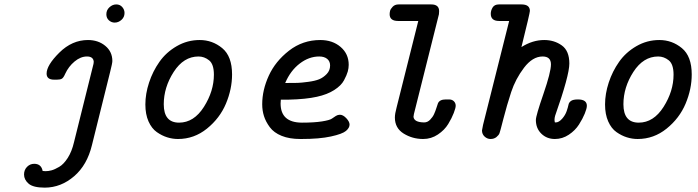

<svg xmlns="http://www.w3.org/2000/svg" viewBox="-20 -631 3189 877"><path d="M89.8 166Q89.8 145 103.5 131.1Q117.2 117.2 136.2 117.2Q168.5 117.2 174.8 149.9Q176.8 149.9 181.4 150.4Q186 150.9 188 150.9Q201.2 150.9 215.6 147Q230 143.1 250.5 131.1Q271 119.1 289.6 90.1Q308.1 61 317.9 19L404.8 -330.1Q407.7 -338.9 408.2 -349.1Q406.2 -373 377.2 -373Q348.1 -373 320.6 -350.1Q293 -327.1 277.8 -293.9Q270 -275.9 262.5 -271.5Q254.9 -267.1 240.2 -267.1H227.1Q192.9 -267.1 192.9 -294.9Q192.9 -333 251 -390.6Q309.1 -448.2 381.8 -448.2Q428.7 -448.2 460.9 -421.6Q493.2 -395 493.2 -352.1Q493.2 -342.3 482.9 -301.8L399.9 32.2Q377.9 123 318.8 173.8Q258.8 225.6 185.1 226.1Q131.8 226.1 110.8 208Q89.8 189.9 89.8 166ZM465.8 -565.9Q465.8 -585 480 -597.9Q494.1 -610.8 511 -610.8Q527.8 -610.8 538.3 -598.9Q548.8 -586.9 548.8 -571.8Q548.8 -552.7 534.9 -540.3Q521 -527.8 503.9 -527.8Q488.8 -527.8 477.3 -538.3Q465.8 -548.8 465.8 -565.9Z M644 -153.8Q644 -202.6 660.9 -253.9Q677.7 -305.2 708.3 -348.6Q738.8 -392.1 787.4 -420.2Q835.9 -448.2 892.1 -448.2Q950.2 -448.2 995.1 -411.1Q1040 -374 1040 -291Q1040 -224.1 1012 -157.5Q983.9 -90.8 925.3 -43.5Q866.7 3.9 793 3.9Q768.1 3.9 743.9 -3.7Q719.7 -11.2 696.3 -27.6Q672.9 -43.9 658.4 -76.4Q644 -108.9 644 -153.8ZM728 -154.8Q728 -70.8 797.9 -70.8Q865.7 -70.8 911.4 -142.8Q957 -214.8 957 -290Q957 -337.9 935.1 -355.5Q913.1 -373 886.7 -373Q818.8 -373 773.4 -302.5Q728 -231.9 728 -154.8Z M1177.7 -154.8Q1177.7 -219.7 1207.8 -285.4Q1237.8 -351.1 1300.3 -399.7Q1362.8 -448.2 1442.9 -448.2Q1499 -448.2 1535.9 -416.5Q1572.8 -384.8 1572.8 -335Q1572.8 -319.8 1568.4 -304Q1564 -288.1 1551.3 -264.2Q1538.6 -240.2 1506.6 -219.7Q1474.6 -199.2 1427.7 -189Q1377.9 -177.7 1297.9 -175.8H1262.7Q1261.7 -164.6 1261.7 -158.2Q1261.7 -71.3 1358.9 -70.8Q1415 -70.8 1450.4 -76.4Q1485.8 -82 1495.8 -89.1Q1505.9 -96.2 1514.4 -101.6Q1522.9 -106.9 1532.7 -106.9Q1546.9 -106.9 1561.8 -91.1Q1576.7 -75.2 1576.7 -62Q1576.7 -46.9 1560.3 -33Q1543.9 -19 1491.5 -7.6Q1439 3.9 1356.9 3.9H1351.6Q1301.8 3.9 1266.4 -10.5Q1231 -24.9 1212.4 -50Q1193.8 -75.2 1185.8 -100.6Q1177.7 -126 1177.7 -154.8ZM1282.7 -252H1294.9Q1321.8 -252 1338.9 -252.4Q1356 -252.9 1387.5 -257.1Q1418.9 -261.2 1438 -269Q1457 -276.9 1472.4 -293Q1487.8 -309.1 1487.8 -332Q1487.8 -351.1 1474.4 -362.1Q1460.9 -373 1438 -373Q1391.1 -373 1348.9 -340.6Q1306.6 -308.1 1282.7 -252Z M1759.8 -565.9Q1759.8 -572.8 1761.7 -581.3Q1763.7 -589.8 1773.7 -600.3Q1783.7 -610.8 1800.8 -610.8H1949.7Q1985.8 -610.8 1985.8 -580.1Q1985.8 -571.3 1984.9 -565.9L1870.6 -109.9Q1868.7 -101.1 1868.7 -97.2Q1871.6 -72.3 1917.5 -71.8Q1932.6 -71.8 1944.6 -84Q1956.5 -96.2 1962.6 -109.6Q1968.8 -123 1974.1 -140.1Q1979.5 -157.2 1980.5 -159.2Q1988.3 -176.8 2016.1 -176.8Q2017.1 -176.8 2017.6 -176.8H2030.8Q2044.9 -176.8 2053.2 -168.5Q2061.5 -160.2 2061.5 -147.9Q2061.5 -138.2 2052.7 -115Q2043.9 -91.8 2027.3 -64.5Q2010.7 -37.1 1980.2 -16.6Q1949.7 3.9 1912.6 3.9Q1863.8 3.9 1823.7 -21Q1783.7 -45.9 1783.7 -94.2Q1783.7 -111.3 1791.5 -140.1L1890.6 -535.2H1798.8Q1759.8 -535.2 1759.8 -565.9Z M2181.6 -35.2Q2181.6 -38.1 2186.5 -61L2305.7 -535.2H2259.8Q2221.7 -535.2 2221.7 -567.9Q2221.7 -583 2230.2 -596.9Q2238.8 -610.8 2258.8 -610.8H2361.8Q2400.4 -610.8 2400.4 -581.1Q2400.4 -571.8 2361.8 -416Q2412.6 -448.2 2465.8 -448.2Q2511.7 -448.2 2546.1 -423.6Q2580.6 -398.9 2580.6 -340.8Q2580.6 -286.6 2515.6 -102.1Q2510.7 -84 2514.6 -71.8H2518.6Q2532.7 -71.8 2547.9 -88.9Q2562 -105 2568.4 -123.5Q2574.7 -142.1 2576.7 -152.6Q2578.6 -163.1 2588.1 -169.9Q2597.7 -176.8 2619.6 -176.8Q2660.6 -176.8 2660.6 -147.9Q2660.6 -135.7 2651.1 -112.3Q2641.6 -88.9 2624.5 -62Q2607.4 -35.2 2578.1 -15.6Q2548.8 3.9 2514.6 3.9Q2477.5 3.9 2452.6 -20.5Q2427.7 -44.9 2427.7 -83Q2427.7 -102.1 2462.2 -201.9Q2496.6 -301.8 2496.6 -336.9Q2496.6 -373 2458.5 -373Q2412.6 -373 2373.5 -321.5Q2334.5 -270 2314.9 -210.4Q2295.4 -150.9 2279.5 -88.9Q2263.7 -26.9 2261.7 -22.9Q2258.8 -14.2 2247.8 -5.1Q2236.8 3.9 2220.7 3.9Q2205.6 3.9 2193.6 -7.1Q2181.6 -18.1 2181.6 -35.2Z M2743.7 -153.8Q2743.7 -202.6 2760.5 -253.9Q2777.3 -305.2 2807.9 -348.6Q2838.4 -392.1 2887 -420.2Q2935.5 -448.2 2991.7 -448.2Q3049.8 -448.2 3094.7 -411.1Q3139.6 -374 3139.6 -291Q3139.6 -224.1 3111.6 -157.5Q3083.5 -90.8 3024.9 -43.5Q2966.3 3.9 2892.6 3.9Q2867.7 3.9 2843.5 -3.7Q2819.3 -11.2 2795.9 -27.6Q2772.5 -43.9 2758.1 -76.4Q2743.7 -108.9 2743.7 -153.8ZM2827.6 -154.8Q2827.6 -70.8 2897.5 -70.8Q2965.3 -70.8 3011 -142.8Q3056.6 -214.8 3056.6 -290Q3056.6 -337.9 3034.7 -355.5Q3012.7 -373 2986.3 -373Q2918.5 -373 2873 -302.5Q2827.6 -231.9 2827.6 -154.8Z"/></svg>

Font: CMU Typewriter Text
Style: BoldItalic
Weight: 700
Italic angle: -14.04°
Version: Version 0.7.0